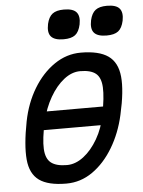

<svg xmlns="http://www.w3.org/2000/svg" viewBox="-58 -900 717 960"><g transform="rotate(-5 300.0 -420.0)"><path d="M92 -262 112 -354H508L488 -262ZM236 14Q145 14 100 -18.5Q55 -51 48.5 -123Q42 -195 65 -313Q83 -404 126.5 -476Q170 -548 231.5 -590Q293 -632 364 -632Q455 -632 501.5 -599.5Q548 -567 555 -495Q562 -423 535 -305Q515 -215 471.5 -142.5Q428 -70 368 -28Q308 14 236 14ZM247 -78Q290 -78 330.5 -109Q371 -140 402 -193.5Q433 -247 445 -313Q462 -400 459.5 -449.5Q457 -499 431.5 -519.5Q406 -540 353 -540Q311 -540 271.5 -509Q232 -478 201.5 -425Q171 -372 155 -305Q136 -218 138.5 -168.5Q141 -119 167.5 -98.5Q194 -78 247 -78ZM501 -706Q456 -706 438.5 -726Q421 -746 430 -789Q438 -824 457.5 -839Q477 -854 515 -854Q561 -854 578 -834Q595 -814 587 -773Q579 -736 559.5 -721Q540 -706 501 -706ZM285 -706Q240 -706 222.5 -726Q205 -746 214 -789Q222 -824 241.5 -839Q261 -854 299 -854Q345 -854 362 -834Q379 -814 371 -773Q363 -736 343.5 -721Q324 -706 285 -706Z"/></g></svg>

Font: Victor Mono Thin
Style: Italic
Weight: 100
Italic angle: -12°
Monospace: yes
Designer: Rune Bjørnerås
Version: Version 1.561;gftools[0.9.30]